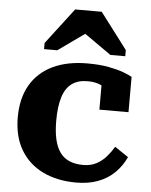

<svg xmlns="http://www.w3.org/2000/svg" viewBox="-56 -843 708 900"><g transform="rotate(5 298.5 -393.0)"><path d="M362 -74Q397 -74 423.5 -88Q450 -102 470 -125Q490 -148 504 -172L568 -129Q549 -87 516.5 -55Q484 -23 439 -6Q394 11 336 11Q247 11 179.5 -21.5Q112 -54 74.5 -117Q37 -180 37 -270Q37 -360 73.5 -422.5Q110 -485 178 -517.5Q246 -550 341 -550Q398 -550 440.5 -542Q483 -534 511 -523.5Q539 -513 552 -505V-339H415V-486Q428 -486 436 -479.5Q444 -473 447.5 -463.5Q451 -454 450.5 -445Q450 -436 448 -431Q431 -447 406.5 -457Q382 -467 349 -467Q303 -467 274 -445.5Q245 -424 231.5 -380Q218 -336 218 -270Q218 -219 226.5 -182Q235 -145 252.5 -121Q270 -97 297.5 -85.5Q325 -74 362 -74ZM386 -797H261L132 -628V-599H194L361 -718L276 -717L444 -599H514V-628Z"/></g></svg>

Font: Roboto Serif 20pt
Style: Bold
Weight: 700
Version: Version 1.008